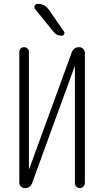

<svg xmlns="http://www.w3.org/2000/svg" viewBox="-20 -975 540 995"><path d="M108.4 0Q97.7 0 88.9 -8.3Q80.1 -16.6 80.1 -28.3V-705.1Q80.1 -715.8 86.9 -723.1Q93.8 -730.5 105 -730.5Q116.2 -730.5 123 -723.1Q129.9 -715.8 129.9 -705.1V-100.6Q129.9 -99.6 130.9 -99.6Q131.8 -99.6 131.8 -100.6L351.6 -703.1Q361.3 -730.5 390.6 -730.5Q402.3 -730.5 411.1 -721.7Q419.9 -712.9 419.9 -701.2V-26.4Q419.9 -16.6 412.1 -8.3Q404.3 0 394 0Q383.8 0 376 -7.8Q368.2 -15.6 368.2 -26.4V-628.9Q368.2 -629.9 367.2 -629.9Q366.2 -629.9 366.2 -628.9L146.5 -26.4Q136.7 0 108.4 0ZM175.8 -955.1Q210.9 -955.1 232.4 -925.8L311.5 -811.5Q316.4 -804.7 312 -797.4Q307.6 -790 299.8 -790Q272.5 -790 257.8 -809.6L162.1 -927.7Q155.3 -935.5 159.7 -945.3Q164.1 -955.1 173.8 -955.1Z"/></svg>

Font: Rounded-L Mgen+ 1mn light
Style: Regular
Weight: 200
Designer: [Source Han Sans]
Ryoko NISHIZUKA  (kana & ideographs); Paul D. Hunt (Latin, Greek & Cyrillic); Wenlong ZHANG  (bopomofo
Version: Version 1.059.20150602